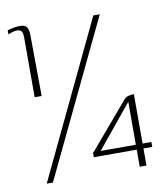

<svg xmlns="http://www.w3.org/2000/svg" viewBox="-72 -597 635 731"><g transform="rotate(-10 245.0 -231.5)"><path d="M62 -259V-489Q62 -508 56.5 -514.5Q51 -521 39 -521Q30 -521 20 -517.5Q10 -514 5 -512V-528Q13 -530 26 -533Q39 -536 54 -536Q73 -536 80 -526Q87 -516 87 -494L89 -259ZM361 -527 74 73H50L336 -527ZM410 71V5H244V-11L397 -191Q405 -200 415.5 -202.5Q426 -205 436 -205Q436 -204 436 -197Q436 -190 436 -186V-14H470V5H436V71ZM274 -14H410V-180Z"/></g></svg>

Font: Genos Thin ExtraLight
Style: Regular
Weight: 250
Version: Version 1.010